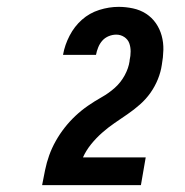

<svg xmlns="http://www.w3.org/2000/svg" viewBox="-20 -863 540 560"><path d="M103 -323V-324Q107 -345 111.5 -367Q116 -389 123.5 -410Q131 -431 142.5 -451.5Q154 -472 168.5 -490.5Q183 -509 200 -525Q217 -541 236.5 -554.5Q256 -568 276.5 -579.5Q297 -591 314.5 -606.5Q332 -622 343.5 -643Q355 -664 358 -685V-687Q361 -700 361 -713Q361 -726 357 -737Q353 -748 342.5 -755Q332 -762 319 -762Q308 -762 297 -757.5Q286 -753 278.5 -744.5Q271 -736 266.5 -725Q262 -714 260 -703H164V-704Q169 -732 183 -759Q197 -786 219 -805.5Q241 -825 269.5 -834Q298 -843 326 -843Q347 -843 368 -838.5Q389 -834 406 -823Q423 -812 434.5 -795.5Q446 -779 451.5 -759Q457 -739 456.5 -717.5Q456 -696 452 -674Q449 -653 440.5 -632Q432 -611 419 -592.5Q406 -574 388.5 -558.5Q371 -543 352 -530Q333 -517 314 -504Q295 -491 277.5 -475.5Q260 -460 245.5 -442Q231 -424 222 -404H405L391 -323Z"/></svg>

Font: Iosevka Extrabold
Style: Italic
Weight: 800
Italic angle: -9°
Monospace: yes
Designer: Belleve Invis
Foundry: Belleve Invis
Version: Version 32.5.0; ttfautohint (v1.8.4)